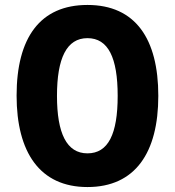

<svg xmlns="http://www.w3.org/2000/svg" viewBox="-20 -745 705 775"><path d="M619 -358C619 -588 527 -725 333 -725C142 -725 47 -593 47 -359C47 -130 141 10 333 10C526 10 619 -129 619 -358ZM210 -358C210 -510 249 -591 333 -591C417 -591 455 -512 455 -358C455 -204 417 -126 333 -126C249 -126 210 -207 210 -358Z"/></svg>

Font: Noto Sans Malayalam Condensed ExtraBold
Style: Regular
Weight: 800
Width: 3
Designer: Jelle Bosma - Monotype Design Team
Foundry: Monotype Imaging Inc.
Version: Version 2.104